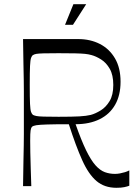

<svg xmlns="http://www.w3.org/2000/svg" viewBox="-20 -886 647 914"><path d="M89.7 0Q90.7 -72 91.6 -118Q92.6 -164 93.1 -194.5Q93.6 -225 93.6 -247.5Q93.6 -270 93.6 -293.5Q93.6 -317 93.6 -350Q93.6 -383 93.6 -406.5Q93.6 -430 93.6 -452.5Q93.6 -475 93.1 -505.5Q92.6 -536 91.6 -582Q90.7 -628 89.7 -700H352.3Q409.9 -700 455.4 -676.7Q500.9 -653.4 527.4 -608.1Q553.9 -562.9 553.9 -496.9Q553.9 -432.6 528.1 -387.3Q502.3 -342 454.1 -318.4Q406 -294.7 339.9 -294.7Q366.9 -217.9 389.9 -170.6Q412.9 -123.4 434.6 -99.1Q456.3 -74.9 479 -66.5Q501.7 -58.2 527.3 -58.2Q538.6 -58.2 550.9 -60.5Q563.3 -62.9 574.9 -66.4Q586.6 -70 595.6 -74.9V-1.9Q586 1.9 571.6 4.9Q557.3 8 534 8Q477.3 8 439.4 -24.2Q401.4 -56.4 371.3 -123.6Q341.1 -190.7 307.7 -294.6Q239.9 -294.6 203.9 -293.4Q167.9 -292.3 152.9 -289.9Q138 -287.4 132.6 -282.6Q127.4 -277.1 125.6 -264.5Q123.7 -251.9 123.7 -217.1Q123.7 -196.7 124.3 -160Q124.9 -123.3 126.4 -80.5Q128 -37.7 129 0ZM258.9 -330.1Q324.6 -330.1 358 -332Q391.4 -333.9 412.1 -339Q433.9 -344.9 458.9 -360.1Q484 -375.3 501.6 -404.5Q519.3 -433.7 519.3 -481.4Q519.3 -529.1 502.5 -558.4Q485.7 -587.6 461.5 -602.8Q437.3 -618.1 415.6 -623.8Q401.9 -627.8 384.6 -629.6Q367.4 -631.3 338.1 -632Q308.7 -632.7 258.9 -632.7Q212.3 -632.7 187.9 -632Q163.6 -631.3 153.4 -629.6Q143.1 -627.8 137 -623.8Q131.7 -620.7 128 -610.6Q124.3 -600.4 122.9 -571.6Q121.6 -542.9 121.6 -481.4Q121.6 -420.9 122.9 -391.6Q124.3 -362.4 128 -352.8Q131.7 -343.1 137 -339Q143.1 -335.9 153.4 -333.7Q163.6 -331.6 187.9 -330.9Q212.3 -330.1 258.9 -330.1ZM289.6 -768 329.4 -866H390.3L327.4 -768Z"/></svg>

Font: Ojuju ExtraLight
Style: Regular
Weight: 200
Designer: Chisaokwu Joboson, Mirko Velimirovic
Foundry: Udi Foundry
Version: Version 1.000